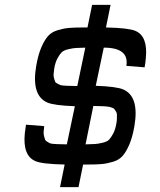

<svg xmlns="http://www.w3.org/2000/svg" viewBox="-20 -770 658 790"><path d="M227 0 246 -93Q153 -95 126 -107Q73 -129 82 -221Q84 -237 87 -257L162 -251Q160 -238 159.5 -227.5Q159 -217 161.5 -209Q164 -201 165.5 -196Q167 -191 174 -187Q181 -183 184.5 -181Q188 -179 199 -178Q210 -177 215 -177Q220 -177 234.5 -176.5Q249 -176 255 -176L288 -333Q203 -336 175 -348Q108 -377 129 -499Q137 -545 150 -575Q163 -605 177.5 -621.5Q192 -638 216.5 -645.5Q241 -653 263 -655Q285 -657 322 -657Q334 -657 340 -657L359 -750H435L416 -657Q509 -655 537 -643Q589 -621 580 -531Q579 -514 575 -493L500 -499Q512 -574 407 -574L374 -417Q459 -414 487 -402Q554 -373 533 -251Q525 -205 512 -175Q499 -145 484.5 -128.5Q470 -112 445.5 -104.5Q421 -97 399 -95Q377 -93 340 -93Q328 -93 322 -93L303 0ZM298 -416 331 -574Q302 -573 291.5 -572.5Q281 -572 261.5 -567.5Q242 -563 233.5 -554.5Q225 -546 216 -529Q207 -512 203 -487Q201 -474 200.5 -464.5Q200 -455 202.5 -447.5Q205 -440 206.5 -435Q208 -430 215.5 -426.5Q223 -423 226 -421Q229 -419 240.5 -418Q252 -417 256.5 -417Q261 -417 276.5 -416.5Q292 -416 298 -416ZM332 -176Q361 -177 371.5 -177.5Q382 -178 401.5 -182.5Q421 -187 429 -195.5Q437 -204 446 -221Q455 -238 459 -263Q461 -274 461 -283Q461 -292 461 -299Q461 -306 457 -311.5Q453 -317 451 -320.5Q449 -324 442 -326.5Q435 -329 431.5 -330Q428 -331 417.5 -332Q407 -333 402 -333Q397 -333 383.5 -333.5Q370 -334 364 -334Z"/></svg>

Font: Hermit LightItalic
Style: Regular
Weight: 300
Italic angle: -10°
Designer: Pablo Caro
Version: Version 2.000;PS 002.000;hotconv 1.0.88;makeotf.lib2.5.64775